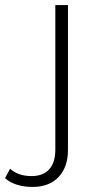

<svg xmlns="http://www.w3.org/2000/svg" viewBox="-108 -542 394 760"><path d="M-88 163 -68 126Q-36 155 17 155Q63 155 87 128Q111 101 111 50V-522H161V52Q161 119 124 158.5Q87 198 20 198Q-13 198 -41.5 189Q-70 180 -88 163Z"/></svg>

Font: Montserrat Atlas Light
Style: Regular
Weight: 300
Designer: Julieta Ulanovsky
Foundry: Julieta Ulanovsky
Version: Version 7.200